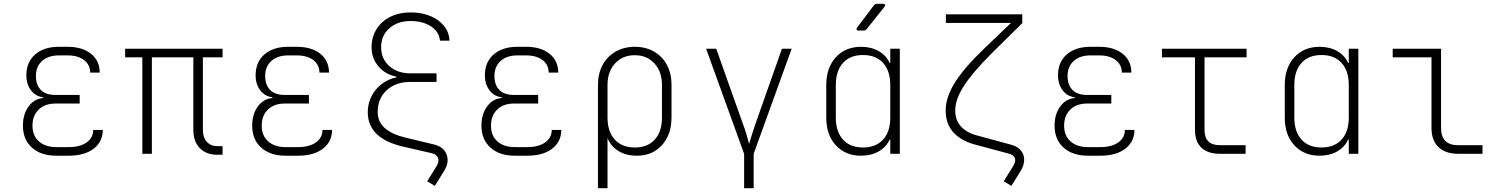

<svg xmlns="http://www.w3.org/2000/svg" viewBox="-20 -805 7840 1005"><path d="M340 10H275Q194 10 147 -32.5Q100 -75 100 -147Q100 -207 129.5 -247.5Q159 -288 206 -292V-296Q167 -300 142.5 -332Q118 -364 118 -411Q118 -480 164 -520Q210 -560 288 -560H334Q411 -560 456.5 -523.5Q502 -487 502 -425H452Q452 -466 420 -490.5Q388 -515 334 -515H288Q233 -515 200.5 -486Q168 -457 168 -407Q168 -361 193.5 -334.5Q219 -308 270 -308H397V-263H270Q215 -263 182.5 -231.5Q150 -200 150 -147Q150 -95 183.5 -65Q217 -35 275 -35H340Q399 -35 433.5 -59.5Q468 -84 468 -125H518Q518 -63 470 -26.5Q422 10 340 10Z M1117 5Q1059 5 1025.5 -30Q992 -65 992 -125V-505H775V0H725V-505H635V-550H1145V-505H1042V-125Q1042 -86 1062.5 -63Q1083 -40 1117 -40H1145V5Z M1540 10H1475Q1394 10 1347 -32.5Q1300 -75 1300 -147Q1300 -207 1329.5 -247.5Q1359 -288 1406 -292V-296Q1367 -300 1342.5 -332Q1318 -364 1318 -411Q1318 -480 1364 -520Q1410 -560 1488 -560H1534Q1611 -560 1656.5 -523.5Q1702 -487 1702 -425H1652Q1652 -466 1620 -490.5Q1588 -515 1534 -515H1488Q1433 -515 1400.5 -486Q1368 -457 1368 -407Q1368 -361 1393.5 -334.5Q1419 -308 1470 -308H1597V-263H1470Q1415 -263 1382.5 -231.5Q1350 -200 1350 -147Q1350 -95 1383.5 -65Q1417 -35 1475 -35H1540Q1599 -35 1633.5 -59.5Q1668 -84 1668 -125H1718Q1718 -63 1670 -26.5Q1622 10 1540 10Z M2129 -695Q2061 -695 2018 -657Q1975 -619 1975 -558Q1975 -497 2018 -459Q2061 -421 2129 -421H2265V-376H2126Q2051 -376 2004 -332.5Q1957 -289 1957 -218Q1957 -120 2101 -85L2251 -49Q2302 -37 2317.5 3.5Q2333 44 2305 89L2256 168L2216 144L2265 65Q2280 41 2273 22Q2266 3 2240 -3L2088 -38Q1905 -81 1905 -218Q1905 -262 1924 -300Q1943 -338 1977 -364.5Q2011 -391 2055 -400V-404Q1997 -415 1961 -457.5Q1925 -500 1925 -557Q1925 -611 1951 -652.5Q1977 -694 2023 -717Q2069 -740 2129 -740Q2187 -740 2232 -721.5Q2277 -703 2304 -669.5Q2331 -636 2333 -592H2283Q2279 -638 2236.5 -666.5Q2194 -695 2129 -695Z M2740 10H2675Q2594 10 2547 -32.5Q2500 -75 2500 -147Q2500 -207 2529.5 -247.5Q2559 -288 2606 -292V-296Q2567 -300 2542.5 -332Q2518 -364 2518 -411Q2518 -480 2564 -520Q2610 -560 2688 -560H2734Q2811 -560 2856.5 -523.5Q2902 -487 2902 -425H2852Q2852 -466 2820 -490.5Q2788 -515 2734 -515H2688Q2633 -515 2600.5 -486Q2568 -457 2568 -407Q2568 -361 2593.5 -334.5Q2619 -308 2670 -308H2797V-263H2670Q2615 -263 2582.5 -231.5Q2550 -200 2550 -147Q2550 -95 2583.5 -65Q2617 -35 2675 -35H2740Q2799 -35 2833.5 -59.5Q2868 -84 2868 -125H2918Q2918 -63 2870 -26.5Q2822 10 2740 10Z M3110 180V-361Q3110 -420 3134.5 -465Q3159 -510 3202.5 -535Q3246 -560 3303 -560Q3360 -560 3403.5 -535Q3447 -510 3471 -465Q3495 -420 3495 -361V-190Q3495 -130 3472 -85Q3449 -40 3408.5 -15Q3368 10 3313 10Q3257 10 3216.5 -15Q3176 -40 3160 -83V180ZM3303 -33Q3370 -33 3407.5 -74.5Q3445 -116 3445 -190V-361Q3445 -430 3405.5 -473Q3366 -516 3303 -516Q3239 -516 3199.5 -473Q3160 -430 3160 -361V-190Q3160 -116 3198 -74.5Q3236 -33 3303 -33Z M3875 180V0L3676 -550H3729L3871 -150Q3879 -130 3886.5 -104Q3894 -78 3901 -52Q3909 -78 3917 -104Q3925 -130 3932 -150L4073 -550H4124L3925 0V180Z M4473 -645Q4466 -645 4464 -649.5Q4462 -654 4466 -660L4555 -778Q4561 -785 4570 -785H4603Q4611 -785 4613 -780.5Q4615 -776 4610 -770L4516 -652Q4510 -645 4501 -645ZM4487 10Q4405 10 4355 -44.5Q4305 -99 4305 -189V-360Q4305 -450 4355 -505Q4405 -560 4487 -560Q4540 -560 4579.5 -537.5Q4619 -515 4637 -475H4640V-550H4690V0H4640V-75H4637Q4619 -35 4579.5 -12.5Q4540 10 4487 10ZM4497 -33Q4565 -33 4602.5 -74.5Q4640 -116 4640 -189V-360Q4640 -434 4602.5 -475.5Q4565 -517 4497 -517Q4430 -517 4392.5 -475.5Q4355 -434 4355 -360V-189Q4355 -116 4392.5 -74.5Q4430 -33 4497 -33Z M5274 168 5234 144 5283 65Q5294 46 5294 34Q5294 8 5260 -1L5081 -49Q5009 -69 4969.5 -113Q4930 -157 4930 -227Q4930 -296 4979 -374Q5028 -452 5136 -555L5272 -685H4931V-730H5331V-684L5171 -526Q5071 -426 5025.5 -355.5Q4980 -285 4980 -227Q4980 -176 5010 -143Q5040 -110 5094 -96L5271 -48Q5306 -39 5323.5 -17.5Q5341 4 5341 31Q5341 59 5323 89Z M5740 10H5675Q5594 10 5547 -32.5Q5500 -75 5500 -147Q5500 -207 5529.5 -247.5Q5559 -288 5606 -292V-296Q5567 -300 5542.5 -332Q5518 -364 5518 -411Q5518 -480 5564 -520Q5610 -560 5688 -560H5734Q5811 -560 5856.5 -523.5Q5902 -487 5902 -425H5852Q5852 -466 5820 -490.5Q5788 -515 5734 -515H5688Q5633 -515 5600.5 -486Q5568 -457 5568 -407Q5568 -361 5593.5 -334.5Q5619 -308 5670 -308H5797V-263H5670Q5615 -263 5582.5 -231.5Q5550 -200 5550 -147Q5550 -95 5583.5 -65Q5617 -35 5675 -35H5740Q5799 -35 5833.5 -59.5Q5868 -84 5868 -125H5918Q5918 -63 5870 -26.5Q5822 10 5740 10Z M6365 0Q6302 0 6268.5 -32Q6235 -64 6235 -125V-505H6062V-550H6505V-505H6285V-125Q6285 -45 6365 -45H6500V0Z M6887 10Q6805 10 6755 -44.5Q6705 -99 6705 -189V-360Q6705 -450 6755 -505Q6805 -560 6887 -560Q6940 -560 6979.5 -537.5Q7019 -515 7037 -475H7040V-550H7090V0H7040V-75H7037Q7019 -35 6979.5 -12.5Q6940 10 6887 10ZM6897 -33Q6965 -33 7002.5 -74.5Q7040 -116 7040 -189V-360Q7040 -434 7002.5 -475.5Q6965 -517 6897 -517Q6830 -517 6792.5 -475.5Q6755 -434 6755 -360V-189Q6755 -116 6792.5 -74.5Q6830 -33 6897 -33Z M7613 0Q7546 0 7509.5 -35Q7473 -70 7473 -135V-505H7270V-550H7523V-135Q7523 -45 7613 -45H7740V0Z"/></svg>

Font: Pitagon Sans Mono Thin
Style: Regular
Weight: 100
Monospace: yes
Designer: Travis Tran
Foundry: Pitagon
Version: Version 1.001; ttfautohint (v1.8.4.7-5d5b);gftools[0.9.26]